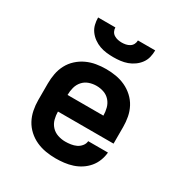

<svg xmlns="http://www.w3.org/2000/svg" viewBox="-174 -867 948 1002"><g transform="rotate(30 300.0 -366.0)"><path d="M303 8Q273 8 243 3Q213 -2 185.5 -14.5Q158 -27 135.5 -47.5Q113 -68 99 -94Q85 -120 79 -150Q73 -180 73 -210V-310Q73 -340 78.5 -369.5Q84 -399 98 -425.5Q112 -452 134.5 -472.5Q157 -493 184 -505.5Q211 -518 240.5 -523Q270 -528 300 -528Q330 -528 359.5 -523Q389 -518 416 -505.5Q443 -493 465.5 -472.5Q488 -452 502 -425.5Q516 -399 521.5 -369.5Q527 -340 527 -310V-210H192Q192 -187 198 -164.5Q204 -142 219.5 -125Q235 -108 257.5 -100.5Q280 -93 303 -93Q319 -93 336 -95.5Q353 -98 368 -105Q383 -112 394 -125.5Q405 -139 406 -155H525Q523 -130 513.5 -105.5Q504 -81 487.5 -61.5Q471 -42 449.5 -28Q428 -14 403.5 -6Q379 2 353.5 5Q328 8 303 8ZM192 -310H408Q408 -333 402 -355.5Q396 -378 381 -395Q366 -412 344.5 -419.5Q323 -427 300 -427Q277 -427 255.5 -419.5Q234 -412 219 -395Q204 -378 198 -355.5Q192 -333 192 -310ZM300 -600Q279 -600 258 -602.5Q237 -605 217.5 -612Q198 -619 180.5 -631.5Q163 -644 150.5 -661Q138 -678 133 -698.5Q128 -719 128 -740H232Q232 -728 237.5 -717Q243 -706 253.5 -699.5Q264 -693 276 -690.5Q288 -688 300 -688Q312 -688 324 -690.5Q336 -693 346.5 -699.5Q357 -706 362.5 -717Q368 -728 368 -740H472Q472 -719 467 -698.5Q462 -678 449.5 -661Q437 -644 419.5 -631.5Q402 -619 382.5 -612Q363 -605 342 -602.5Q321 -600 300 -600Z"/></g></svg>

Font: Iosevka Custom Extended
Style: Bold
Weight: 700
Width: 7
Monospace: yes
Designer: Belleve Invis
Foundry: Belleve Invis
Version: Version 11.2.4; ttfautohint (v1.8.4)